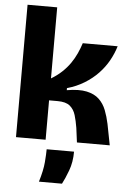

<svg xmlns="http://www.w3.org/2000/svg" viewBox="-61 -750 682 1020"><g transform="rotate(5 280.0 -240.5)"><path d="M44 0V-706H202V-327Q234 -346 259 -369.5Q284 -393 302 -419Q320 -445 332.5 -472.5Q345 -500 354 -528H540Q528 -488 507 -450.5Q486 -413 455 -380.5Q424 -348 382.5 -322.5Q341 -297 291 -283V-272Q356 -283 397.5 -274Q439 -265 463.5 -241.5Q488 -218 501 -184.5Q514 -151 522 -113L544 0H369L359 -77Q353 -114 344 -144Q335 -174 313.5 -192Q292 -210 248 -210H202V0ZM186 225Q205 163 208.5 119Q212 75 212 50H358Q358 106 341 151.5Q324 197 309 225Z"/></g></svg>

Font: Bricolage Grotesque 72pt ExtraBold
Style: Regular
Weight: 800
Designer: Mathieu Triay
Foundry: Atelier Triay
Version: Version 1.001;gftools[0.9.33.dev8+g029e19f]